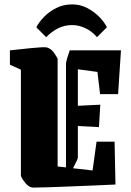

<svg xmlns="http://www.w3.org/2000/svg" viewBox="-20 -839 596 873"><path d="M25 -545V-610Q45 -612 71.5 -615Q98 -618 124 -620.5Q150 -623 169 -624Q188 -625 194 -623Q213 -617 225.5 -599Q238 -581 242 -572V-82L280 -78V-548Q280 -556 285 -573Q290 -590 297 -610H530L517 -411H435L423 -512L334 -524V-358L436 -363L430 -261L334 -266V-123Q334 -118 327.5 -105Q321 -92 312 -74L401 -64L419 -195H501L505 0Q459 2 403.5 4.5Q348 7 294 9Q240 11 197 12.5Q154 14 132 14Q113 14 97 -5Q81 -24 75 -39V-522ZM308 -819Q345 -819 376.5 -802.5Q408 -786 431.5 -762Q455 -738 466 -715L421 -670Q399 -696 369 -710.5Q339 -725 308 -725Q274 -725 244.5 -710.5Q215 -696 190 -670L145 -715Q157 -738 180 -762Q203 -786 235.5 -802.5Q268 -819 308 -819Z"/></svg>

Font: Grenze Gotisch Black
Style: Regular
Weight: 900
Designer: Renata Polastri
Foundry: Omnibus-Type
Version: Version 1.001